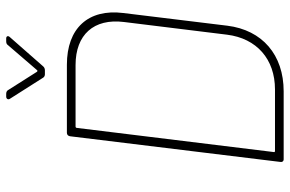

<svg xmlns="http://www.w3.org/2000/svg" viewBox="-178 -758 936 620"><g transform="rotate(-90 290.0 -448.0)"><path d="M281 -884 349 -777C351 -773 356 -771 360 -771H373C378 -771 383 -773 386 -777L480 -884C486 -890 483 -896 476 -896H467C462 -896 457 -895 454 -890L374 -797C373 -795 370 -794 368 -797L309 -890C307 -894 302 -896 297 -896H288C281 -896 277 -890 281 -884ZM85 0H305C423 0 503 -69 517 -182L558 -518C572 -631 509 -700 391 -700H171C165 -700 161 -696 160 -690L77 -10C76 -4 80 0 85 0ZM109 -32 187 -668C187 -670 189 -672 191 -672H390C488 -672 541 -613 529 -516L488 -183C476 -87 409 -28 311 -28H112C110 -28 108 -30 109 -32Z"/></g></svg>

Font: Barlow Thin
Style: Italic
Weight: 250
Italic angle: -7°
Designer: Jeremy Tribby
Foundry: Tribby Type
Version: Version 1.422;hotconv 1.0.109;makeotfexe 2.5.65596